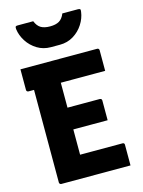

<svg xmlns="http://www.w3.org/2000/svg" viewBox="-138 -1029 826 1108"><g transform="rotate(-15 275.0 -474.5)"><path d="M30 -700H489Q492 -700 494.5 -698.5Q497 -697 498.5 -694.5Q500 -692 500 -689Q500 -655 500 -627.5Q500 -600 500 -565H41Q38 -565 35.5 -566.5Q33 -568 31.5 -570.5Q30 -573 30 -576Q30 -611 30 -638.5Q30 -666 30 -700ZM176 -416H429Q432 -416 434.5 -414.5Q437 -413 438.5 -410.5Q440 -408 440 -405Q440 -382 440 -362Q440 -342 440 -324Q440 -306 440 -286H176ZM86 0Q84 0 82 -1Q80 -2 78.5 -3.5Q77 -5 76 -7Q75 -9 75 -11Q75 -31 75 -79.5Q75 -128 75 -194.5Q75 -261 75 -335.5Q75 -410 75 -483Q75 -556 75 -616H243L235 -592Q235 -568 235 -543.5Q235 -519 235 -495Q235 -451 235 -405.5Q235 -360 235 -315Q235 -270 235 -224.5Q235 -179 235 -135H489Q494 -135 497 -132Q500 -129 500 -124Q500 -91 500 -62Q500 -33 500 0ZM347 -949Q370 -949 393.5 -949Q417 -949 440 -949Q450 -949 453 -945.5Q456 -942 454 -930Q449 -892 426.5 -857Q404 -822 368 -800Q332 -778 287 -778H233Q188 -778 152 -800Q116 -822 93.5 -857Q71 -892 66 -930Q65 -942 67.5 -945.5Q70 -949 80 -949Q103 -949 126.5 -949Q150 -949 173 -949Q185 -919 205.5 -907Q226 -895 260 -895Q294 -895 314.5 -907Q335 -919 347 -949Z"/></g></svg>

Font: Recursive ExtraBold
Style: Regular
Weight: 800
Version: Version 1.085